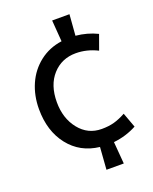

<svg xmlns="http://www.w3.org/2000/svg" viewBox="-142 -746 734 920"><g transform="rotate(-20 225.0 -285.5)"><path d="M428.2 -528.8 400.9 -453.1Q347.2 -480 291 -480Q218.8 -480 172.4 -428.7Q126 -377.4 126 -290Q126 -207.5 170.4 -151.9Q214.8 -96.2 285.2 -96.2Q320.8 -96.2 348.4 -103.8Q376 -111.3 408.2 -128.9L436 -53.2Q381.8 -23.9 317.9 -17.1L327.1 95.2H238.8L247.1 -18.1Q149.4 -29.3 91.8 -102.8Q34.2 -176.3 34.2 -288.1Q34.2 -356.9 59.6 -414.6Q85 -472.2 133.8 -510.3Q182.6 -548.3 247.1 -557.1L238.8 -666H327.1L318.8 -559.1Q377 -553.7 428.2 -528.8Z"/></g></svg>

Font: ABeeZee
Style: Regular
Weight: 400
Designer: Anja Meiners
Foundry: Anja Meiners
Version: Version 1.002